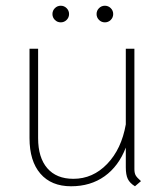

<svg xmlns="http://www.w3.org/2000/svg" viewBox="-20 -640 582 670"><path d="M472 -8 451 10Q433 -1 426 -15.5Q419 -30 419 -56V-125Q394 -60 345 -25Q296 10 228 10Q159 10 121 -34Q83 -78 83 -158V-470H113V-158Q113 -90 145 -53Q177 -16 236 -16Q304 -16 354 -68Q404 -120 419 -206V-470H449V-50Q449 -36 453.5 -28Q458 -20 472 -8ZM163 -591Q163 -603 171.5 -611.5Q180 -620 192 -620Q204 -620 212.5 -611.5Q221 -603 221 -591Q221 -579 212.5 -570.5Q204 -562 192 -562Q180 -562 171.5 -570.5Q163 -579 163 -591ZM317 -591Q317 -603 325.5 -611.5Q334 -620 346 -620Q358 -620 366.5 -611.5Q375 -603 375 -591Q375 -579 366.5 -570.5Q358 -562 346 -562Q334 -562 325.5 -570.5Q317 -579 317 -591Z"/></svg>

Font: KoHo ExtraLight
Style: Regular
Weight: 275
Version: Version 1.000; ttfautohint (v1.6)